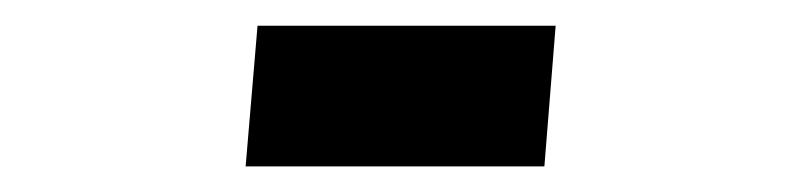

<svg xmlns="http://www.w3.org/2000/svg" viewBox="-20 -130 626 150"><path d="M171.9 0 181.2 -109.9H414.1L405.3 0Z"/></svg>

Font: Cascadia Mono
Style: Regular
Weight: 400
Monospace: yes
Designer: Aaron Bell
Foundry: Saja Typeworks
Version: Version 2404.023